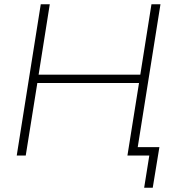

<svg xmlns="http://www.w3.org/2000/svg" viewBox="-20 -725 825 895"><path d="M58 0 170 -705H212L160 -377H634L686 -705H728L622 -39H723L692 150H652L676 0H574L628 -338H154L100 0Z"/></svg>

Font: Nunito Sans ExtraLight
Style: Italic
Weight: 200
Italic angle: -9°
Designer: Vernon Adams
Foundry: Vernon Adams
Version: Version 3.006; ttfautohint (v1.8.3)